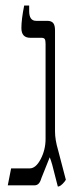

<svg xmlns="http://www.w3.org/2000/svg" viewBox="-20 -667 272 691"><path d="M179 -31Q167 -82 159 -101L129 -26Q125 -12 119 -6Q113 0 104 0H8L20 -61H87Q109 -61 126.5 -94.5Q144 -128 144 -167V-509Q144 -522 141 -526.5Q138 -531 129 -531H89Q57 -531 57 -566Q57 -597 67 -647H85V-627Q85 -592 110 -592H150Q165 -592 171.5 -584Q178 -576 178 -558V-194Q178 -164 189 -127L217 -20Q213 -13 205.5 -5.5Q198 2 192 4H188Z"/></svg>

Font: Noto Serif Hebrew CondLight
Style: Regular
Weight: 300
Width: 3
Designer: Monotype Design Team
Foundry: Monotype Imaging Inc.
Version: Version 1.000